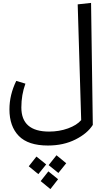

<svg xmlns="http://www.w3.org/2000/svg" viewBox="-20 -786 729 1322"><path d="M619 74Q582 133 499.5 174.5Q417 216 310 216Q174 216 109.5 150Q45 84 45 -33Q45 -133 92 -229L155 -210Q127 -133 127 -46Q127 120 318 120Q388 120 448.5 98Q509 76 539 41L515 -756L607 -766ZM315 351 369 283 436 338 382 405ZM178 359 231 292 298 346 244 413ZM260 461 313 394 380 448 327 516Z"/></svg>

Font: FiraGO
Style: Italic
Weight: 400
Italic angle: -8°
Designer: bBox Type GmbH
Foundry: bBox Type GmbH
Version: Version 1.001